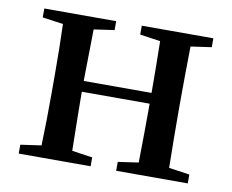

<svg xmlns="http://www.w3.org/2000/svg" viewBox="-64 -606 828 686"><g transform="rotate(10 350.5 -263.0)"><path d="M657.2 -494.1 582 -483.4Q580.1 -372.1 580.1 -293.9V-232.4Q580.1 -154.3 582 -43L657.2 -32.2V0H397.5V-32.2L471.7 -43Q473.6 -154.3 473.6 -256.8H227.5Q227.5 -210 230.5 -43L304.7 -32.2V0H43.9V-32.2L119.1 -43Q122.1 -127 122.1 -232.4V-293.9Q122.1 -400.4 119.1 -483.4L43.9 -494.1V-526.4H304.7V-494.1L230.5 -483.4Q227.5 -322.3 227.5 -295.9H473.6Q473.6 -376 471.7 -483.4L397.5 -494.1V-526.4H657.2Z"/></g></svg>

Font: GenYoMin TW TTF SemiBold
Style: Regular
Weight: 600
Version: Version 1.300